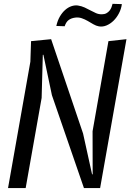

<svg xmlns="http://www.w3.org/2000/svg" viewBox="-20 -960 690 980"><path d="M408.5 0 245 -474 201.5 -680.5 198.5 -680 192.5 -460 111 0H21L135 -645L138.5 -750L241 -760L404 -278.5L450 -70L453 -70.5L452.5 -290L533.5 -750L625.5 -760L491 0ZM267.5 -827.5Q273.5 -855 285.5 -875.5Q297.5 -896 312.5 -909.2Q327.5 -922.5 344.2 -928.2Q361 -934 377 -932Q396.5 -929 412 -921.8Q427.5 -914.5 441.8 -906.8Q456 -899 469.8 -893Q483.5 -887 499 -887Q513 -887 522.8 -892.2Q532.5 -897.5 539 -905.5Q545.5 -913.5 549 -922.8Q552.5 -932 554.5 -940.5L602 -939Q599 -915 587.5 -892.8Q576 -870.5 559.8 -854.5Q543.5 -838.5 523.8 -830.2Q504 -822 484.5 -825.5Q470.5 -828 456.5 -836.2Q442.5 -844.5 427.8 -853Q413 -861.5 397 -867Q381 -872.5 363 -870Q344 -867.5 330.8 -858Q317.5 -848.5 310 -826Z"/></svg>

Font: B612 Mono
Style: Italic
Weight: 400
Italic angle: -10°
Version: Version 1.005